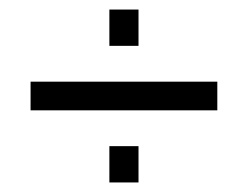

<svg xmlns="http://www.w3.org/2000/svg" viewBox="-20 -498 519 402"><path d="M44 -267V-327H435V-267ZM209 -116V-192H270V-116ZM209 -402V-478H270V-402Z"/></svg>

Font: Rokkitt SemiBold
Style: Regular
Weight: 400
Version: Version 3.103